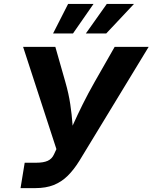

<svg xmlns="http://www.w3.org/2000/svg" viewBox="-20 -969 786 989"><path d="M85.8 0 107.2 -130.8H167.2Q204 -130.8 225.9 -140.7Q247.8 -150.7 258.4 -174.5L270.6 -200.9L99 -727.5H265.1L316.5 -547.1Q333.9 -486.7 342 -431.9Q350.1 -377.1 353.5 -328.9Q356.8 -280.7 359.9 -239.8H317.1Q335.9 -280.9 357.2 -328.6Q378.6 -376.3 405.6 -430.9Q432.6 -485.4 467.6 -547.1L570.6 -727.5H745.7L389.2 -141.2Q361 -95.5 329.1 -63.8Q297.1 -32.1 256.7 -16Q216.4 0 162.1 0ZM356 -796.7H253.4L330.8 -948.7H461.7ZM527.3 -796.7H422.3L530.1 -948.7H670.2Z"/></svg>

Font: Adwaita Sans
Style: Italic
Weight: 400
Italic angle: -9.39999°
Designer: Rasmus Andersson
Foundry: rsms
Version: Version 4.001;git-9221beed3